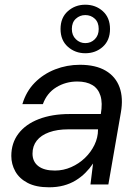

<svg xmlns="http://www.w3.org/2000/svg" viewBox="-20 -783 593 815"><path d="M188 12Q133 12 97.5 -6.5Q62 -25 45 -55.5Q28 -86 28 -121Q28 -176 58.5 -216Q89 -256 145 -277.5Q201 -299 275 -299H408Q416 -346 406.5 -376.5Q397 -407 372 -422Q347 -437 308 -437Q259 -437 219 -412.5Q179 -388 162 -341H75Q91 -395 127.5 -432Q164 -469 214 -488.5Q264 -508 319 -508Q386 -508 428.5 -483Q471 -458 487.5 -412.5Q504 -367 493 -305L440 0H364L375 -89Q361 -68 342.5 -49.5Q324 -31 301 -17Q278 -3 250 4.5Q222 12 188 12ZM213 -59Q249 -59 282 -73.5Q315 -88 340.5 -112.5Q366 -137 381 -168Q396 -199 396 -232V-234H270Q223 -234 188.5 -221.5Q154 -209 136 -186Q118 -163 118 -131Q118 -97 142.5 -78Q167 -59 213 -59ZM342 -557Q299 -557 268 -584.5Q237 -612 237 -660Q237 -708 268 -735.5Q299 -763 342 -763Q386 -763 416.5 -735.5Q447 -708 447 -660Q447 -612 416.5 -584.5Q386 -557 342 -557ZM342 -600Q366 -600 382.5 -616.5Q399 -633 399 -660Q399 -688 382.5 -703.5Q366 -719 342 -719Q319 -719 302 -703.5Q285 -688 285 -660Q285 -633 302 -616.5Q319 -600 342 -600Z"/></svg>

Font: DM Sans 24pt
Style: Italic
Weight: 400
Italic angle: -10°
Designer: Colophon Foundry, Jonny Pinhorn
Foundry: Colophon Foundry
Version: Version 4.004;gftools[0.9.30]